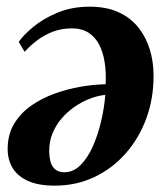

<svg xmlns="http://www.w3.org/2000/svg" viewBox="-20 -554 514 589"><path d="M37.5 -425.5Q52 -446.5 82 -471.5Q112 -496.5 156 -515Q200 -533.5 255.5 -533.5Q307 -533.5 344.2 -516.2Q381.5 -499 405 -469Q428.5 -439 439.8 -401.5Q451 -364 451 -323.5Q451.5 -252 428.8 -190.5Q406 -129 365 -82.8Q324 -36.5 268.8 -10.5Q213.5 15.5 148 15.5Q97.5 15.5 65.8 1Q34 -13.5 19 -38.2Q4 -63 3.5 -95Q3 -139.5 22.5 -172.8Q42 -206 74.5 -229Q107 -252 146.8 -266.5Q186.5 -281 227.5 -288Q268.5 -295 304 -295.5Q306 -331 301.2 -362Q296.5 -393 284.5 -416.5Q272.5 -440 251.8 -453.5Q231 -467 200.5 -467Q169 -467 142.2 -456.8Q115.5 -446.5 94 -430.2Q72.5 -414 55.5 -395ZM177 -25.5Q205 -25.5 227 -47.5Q249 -69.5 264.8 -105Q280.5 -140.5 290.2 -182Q300 -223.5 303 -263Q279.5 -260.5 255 -251Q230.5 -241.5 208.2 -226Q186 -210.5 168.5 -190Q151 -169.5 140.8 -144Q130.5 -118.5 131 -89Q131.5 -55.5 143.5 -40.5Q155.5 -25.5 177 -25.5Z"/></svg>

Font: Merriweather 96pt
Style: Bold Italic
Weight: 700
Italic angle: -7.8°
Version: Version 2.101